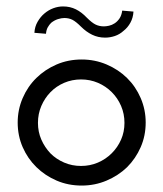

<svg xmlns="http://www.w3.org/2000/svg" viewBox="-20 -569 508 597"><path d="M375 -49Q348 -23 311.5 -7.5Q275 8 234 8Q192 8 156 -7.5Q120 -23 93 -49.5Q66 -76 50.5 -111.5Q35 -147 35 -188Q35 -228 50.5 -264Q66 -300 93 -326.5Q120 -353 156 -368.5Q192 -384 234 -384Q275 -384 311.5 -368.5Q348 -353 375 -326.5Q402 -300 417.5 -264Q433 -228 433 -188Q433 -147 417.5 -111.5Q402 -76 375 -49ZM137 -92Q155 -74 179.5 -63.5Q204 -53 232 -53Q260 -53 284.5 -63.5Q309 -74 327.5 -92.5Q346 -111 356.5 -135Q367 -159 367 -187Q367 -215 356.5 -239.5Q346 -264 327.5 -282.5Q309 -301 284.5 -311.5Q260 -322 232 -322Q204 -322 179.5 -311.5Q155 -301 137 -282.5Q119 -264 108.5 -239.5Q98 -215 98 -187Q98 -159 108.5 -135Q119 -111 137 -92ZM364 -473Q352 -462 337 -457Q322 -452 307 -452Q285 -452 266.5 -461Q248 -470 232 -486Q216 -502 205 -507.5Q194 -513 180 -513Q171 -513 160 -509.5Q149 -506 139 -498Q133 -492 128.5 -484Q124 -476 123 -464L87 -467Q88 -486 97 -501.5Q106 -517 118 -527Q131 -538 146 -543.5Q161 -549 176 -549Q198 -549 216 -540Q234 -531 250 -514Q266 -498 277.5 -492.5Q289 -487 303 -487Q310 -487 319 -489Q328 -491 336.5 -496.5Q345 -502 351.5 -511.5Q358 -521 360 -536L395 -533Q394 -514 385.5 -498.5Q377 -483 364 -473Z"/></svg>

Font: Josefin Slab SemiBold
Style: Regular
Weight: 600
Designer: Santiago Orozco
Foundry: Typemade
Version: Version 2.000